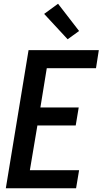

<svg xmlns="http://www.w3.org/2000/svg" viewBox="-20 -1002 546 1022"><path d="M11 0 132 -735H506L491 -639H229L195 -430H399L383 -334H179L139 -96H401L385 0ZM340 -793 215 -928 289 -982 401 -837Z"/></svg>

Font: Iosevka SS04
Style: Bold Italic
Weight: 700
Italic angle: -9°
Monospace: yes
Designer: Belleve Invis
Foundry: Belleve Invis
Version: Version 19.0.0; ttfautohint (v1.8.4)